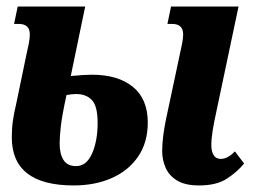

<svg xmlns="http://www.w3.org/2000/svg" viewBox="-20 -556 775 586"><path d="M588 10Q545 10 520.5 -5Q496 -20 485.5 -44Q475 -68 475 -95Q475 -116 478 -140Q481 -164 486 -189L529 -391Q533 -409 536 -424Q539 -439 539 -451Q539 -483 505 -483H491L502 -536H708L639 -209Q633 -182 629 -157Q625 -132 625 -113Q625 -94 632 -82.5Q639 -71 654 -71Q675 -71 697 -94L725 -57Q705 -32 673 -11Q641 10 588 10ZM205 10Q16 10 16 -137Q16 -165 19.5 -188.5Q23 -212 29 -237L61 -391Q65 -408 68 -423.5Q71 -439 71 -451Q71 -483 37 -483H23L34 -536H240L196 -324Q218 -326 233.5 -327Q249 -328 260 -328Q340 -328 385.5 -291Q431 -254 431 -182Q431 -121 401.5 -78Q372 -35 321 -12.5Q270 10 205 10ZM212 -49Q244 -49 261 -87.5Q278 -126 278 -181Q278 -232 260.5 -250.5Q243 -269 213 -269Q200 -269 183 -266Q169 -202 165.5 -169Q162 -136 162 -118Q162 -86 174 -67.5Q186 -49 212 -49Z"/></svg>

Font: Noto Serif ExtraCondensed ExtraBold
Style: Italic
Weight: 800
Width: 2
Italic angle: -12°
Designer: Monotype Design Team
Foundry: Monotype Imaging Inc.
Version: Version 2.013